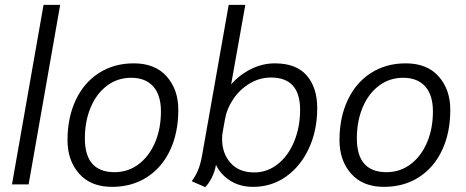

<svg xmlns="http://www.w3.org/2000/svg" viewBox="-20 -754 1905 785"><path d="M158 -734H226L97 0H29Z M256 -181Q256 -273 289.5 -344.5Q323 -416 384.5 -455.5Q446 -495 527 -495Q614 -495 661.5 -441.5Q709 -388 709 -305Q709 -212 676 -141Q643 -70 581.5 -30Q520 10 438 10Q351 10 303.5 -44Q256 -98 256 -181ZM638 -299Q638 -365 606.5 -400.5Q575 -436 516 -436Q461 -436 418 -404Q375 -372 351 -315.5Q327 -259 327 -188Q327 -119 357.5 -84.5Q388 -50 448 -50Q503 -50 546 -82Q589 -114 613.5 -170.5Q638 -227 638 -299Z M764 -13Q780 -35 790 -59Q800 -83 807 -123L915 -734H983L925 -409Q959 -448 1006 -471.5Q1053 -495 1104 -495Q1191 -495 1234 -445.5Q1277 -396 1277 -312Q1277 -221 1243 -147.5Q1209 -74 1149.5 -32Q1090 10 1015 10Q962 10 922.5 -14.5Q883 -39 863 -80Q858 -51 845 -26Q832 -1 819 11ZM1207 -305Q1207 -437 1088 -437Q1041 -437 1000.5 -412.5Q960 -388 933.5 -348.5Q907 -309 900 -267L891 -217Q888 -202 888 -186Q888 -127 922.5 -88Q957 -49 1020 -49Q1072 -49 1115 -82.5Q1158 -116 1182.5 -175Q1207 -234 1207 -305Z M1368 -181Q1368 -273 1401.5 -344.5Q1435 -416 1496.5 -455.5Q1558 -495 1639 -495Q1726 -495 1773.5 -441.5Q1821 -388 1821 -305Q1821 -212 1788 -141Q1755 -70 1693.5 -30Q1632 10 1550 10Q1463 10 1415.5 -44Q1368 -98 1368 -181ZM1750 -299Q1750 -365 1718.5 -400.5Q1687 -436 1628 -436Q1573 -436 1530 -404Q1487 -372 1463 -315.5Q1439 -259 1439 -188Q1439 -119 1469.5 -84.5Q1500 -50 1560 -50Q1615 -50 1658 -82Q1701 -114 1725.5 -170.5Q1750 -227 1750 -299Z"/></svg>

Font: Niramit Light
Style: Italic
Weight: 300
Italic angle: -10°
Designer: Katatrad Aksorn Co.,Ltd.
Foundry: Cadson Demak Co.,Ltd.
Version: Version 1.000; ttfautohint (v1.6)